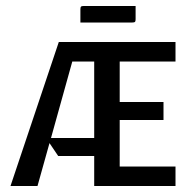

<svg xmlns="http://www.w3.org/2000/svg" viewBox="-20 -620 630 640"><path d="M248 -545V-589Q248 -596 250 -598Q252 -600 259 -600H432V-556Q432 -549 430 -547Q428 -545 421 -545ZM105 0H15L176 -480H565V-415H379V-280H525V-220H379V-65H565V0H294V-100H174L145 -143ZM294 -415H221L150 -160H294Z"/></svg>

Font: Glametrix
Style: Bold
Weight: 700
Designer: gluk
Foundry: gluk
Version: Version 0.40